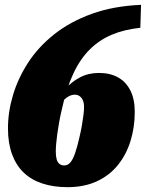

<svg xmlns="http://www.w3.org/2000/svg" viewBox="-20 -765 604 795"><path d="M259 10Q202 10 156 -5Q110 -20 78.5 -50Q47 -80 30 -126Q13 -172 13 -234Q13 -302 34 -372Q55 -442 97 -506.5Q139 -571 204.5 -623Q270 -675 359.5 -707.5Q449 -740 564 -745L561 -650Q495 -643 443.5 -621.5Q392 -600 352 -560.5Q312 -521 283.5 -460Q255 -399 236 -312Q229 -282 224.5 -256.5Q220 -231 217 -209Q214 -187 212.5 -169Q211 -151 211 -137Q211 -119 214.5 -106Q218 -93 226 -86.5Q234 -80 246 -80Q261 -80 271.5 -92.5Q282 -105 291 -131Q300 -157 309 -197Q315 -222 319 -245Q323 -268 325.5 -288Q328 -308 328 -322Q328 -339 323 -350Q318 -361 309.5 -367Q301 -373 290 -373Q276 -373 262.5 -365Q249 -357 235 -341.5Q221 -326 204 -302L207 -336Q225 -368 250.5 -397Q276 -426 311 -444.5Q346 -463 390 -463Q435 -463 468 -445Q501 -427 519.5 -391Q538 -355 538 -302Q538 -238 520.5 -181.5Q503 -125 468.5 -82Q434 -39 381.5 -14.5Q329 10 259 10Z"/></svg>

Font: Roboto Serif Black
Style: Italic
Weight: 900
Italic angle: -10°
Version: Version 1.008